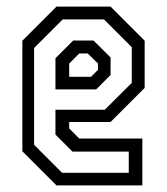

<svg xmlns="http://www.w3.org/2000/svg" viewBox="-20 -560 504 580"><path d="M314 -540 417 -437V-294.5L314 -191.5H189V-172L219.5 -141.5H410V0H150.5L47.5 -103V-437L150.5 -540ZM294 -501.5H169.5L83 -415V-122.5L167.5 -38H369V-102H199L147.5 -153.5V-228.5H296.5L378 -309.5V-417.5ZM262.5 -437.5 314 -386.5V-333.5L270.5 -290H147.5V-384L201 -437.5ZM245 -398.5H219.5L189 -368V-328H255L276 -349V-368Z"/></svg>

Font: Tourney Condensed
Style: Regular
Weight: 400
Width: 3
Designer: Tyler Finck
Foundry: Etcetera Type Co
Version: Version 1.010; ttfautohint (v1.8.3)